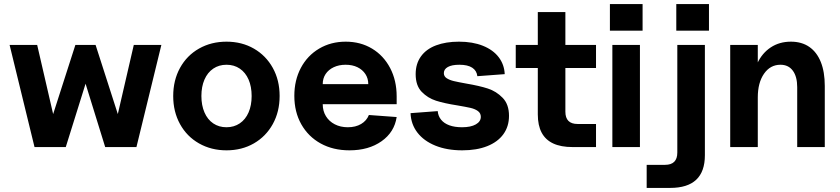

<svg xmlns="http://www.w3.org/2000/svg" viewBox="-20 -720 4114 940"><path d="M27 -500H162L247 -132L231 -133L349 -500H448L566 -133L550 -132L635 -500H770L648 0H495L386 -352H412L302 0H149Z M828 -249.6Q828 -327.1 861.4 -387.7Q894.8 -448.4 954.4 -482.2Q1014 -516 1089 -516Q1164 -516 1223 -482Q1282 -448 1315.5 -387.7Q1349 -327.3 1349 -250.2Q1349 -173 1315.5 -112.5Q1282 -52 1223 -18Q1164 16 1089 16Q1014 16 954.4 -17.9Q894.8 -51.7 861.4 -112.4Q828 -173 828 -249.6ZM1212 -249.8Q1212 -296 1197 -330.5Q1182 -365 1154 -384Q1126.1 -403 1089 -403Q1052 -403 1024 -384Q996 -365 981 -330.3Q966 -295.7 966 -250Q966 -204.3 981.1 -169.5Q996.2 -134.6 1024.1 -115.8Q1052 -97 1088.8 -97Q1125.6 -97 1153.8 -116Q1182 -135 1197 -169.7Q1212 -204.3 1212 -249.8Z M1421 -250.7Q1421 -327.4 1453 -387.7Q1485 -448 1542.5 -482Q1600 -516 1672.5 -516Q1745 -516 1801.5 -482Q1858 -448 1890 -387Q1922 -326 1922 -248V-210H1560Q1560 -176.7 1575.7 -151.2Q1591.3 -125.7 1619.1 -111.4Q1647 -97 1683 -97Q1721 -97 1748 -113Q1775 -129 1786 -157L1922 -147Q1911 -73 1848 -28.5Q1785 16 1691 16Q1611 16 1550.1 -17.5Q1489.3 -51 1455.1 -111.5Q1421 -172 1421 -250.7ZM1672.2 -403Q1639.4 -403 1613.8 -390.9Q1588.2 -378.8 1574.1 -357.5Q1560 -336.2 1560 -308H1783Q1783 -336 1768.9 -357.5Q1754.8 -378.9 1729.9 -391Q1705 -403 1672.2 -403Z M1990 -166 2123 -176Q2125 -152 2139.5 -134Q2154 -116 2180 -106.5Q2206 -97 2242 -97Q2285 -97 2309.5 -111Q2334 -125 2334 -148Q2334 -166 2319.5 -176.5Q2305 -187 2282.5 -192Q2260 -197 2219 -204Q2155 -214 2114.5 -227Q2074 -240 2044.5 -270.5Q2015 -301 2015 -357Q2015 -408 2041 -444Q2067 -480 2115 -498Q2163 -516 2227 -516Q2294 -516 2344 -496Q2394 -476 2421.5 -440Q2449 -404 2451 -357L2317 -347Q2314 -374 2292 -388.5Q2270 -403 2229 -403Q2192 -403 2172.5 -392Q2153 -381 2153 -362Q2153 -346 2167 -337Q2181 -328 2202 -323Q2223 -318 2262 -311Q2327 -300 2368.5 -286.5Q2410 -273 2441 -241Q2472 -209 2472 -153Q2472 -101 2444.5 -63Q2417 -25 2365.5 -4.5Q2314 16 2243 16Q2168 16 2111.5 -7Q2055 -30 2023.5 -71Q1992 -112 1990 -166Z M2613 -160V-661H2748V-173Q2748 -143 2763 -128Q2778 -113 2808 -113H2898V0H2783Q2725.9 0 2688.3 -17.7Q2650.6 -35.3 2631.8 -70.7Q2613 -106 2613 -160ZM2505 -500H2898V-387H2505Z M2978 -500H3113V0H2978ZM2966 -700H3126V-570H2966Z M3146 87H3236Q3266 87 3281 72Q3296 57 3296 27V-500H3431V40Q3431 120 3388.5 160Q3346 200 3261 200H3146ZM3291 -700H3451V-570H3291Z M3801 -403Q3751 -403 3720.5 -359Q3690 -315 3690 -243L3664 -293Q3664 -359 3687.5 -409.5Q3711 -460 3753.5 -488Q3796 -516 3852 -516Q3905 -516 3942 -490.5Q3979 -465 3998.5 -416.5Q4018 -368 4018 -299V0H3883V-293Q3883 -345 3861.5 -374Q3840 -403 3801 -403ZM3555 -500H3690V0H3555Z"/></svg>

Font: Uncut Sans Variable
Style: Regular
Weight: 400
Designer: Kasper Nordkvist
Foundry: UNCUT.wtf
Version: Version 1.304;Glyphs 3.2 (3246)